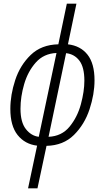

<svg xmlns="http://www.w3.org/2000/svg" viewBox="-20 -780 565 1040"><path d="M132 240H183L232 10Q323 8 380.5 -49Q438 -106 465 -188Q492 -270 492 -345Q492 -436 454 -484Q416 -532 348 -540L394 -760H342L296 -540Q204 -538 146.5 -482.5Q89 -427 62.5 -346.5Q36 -266 36 -190Q36 -98 75.5 -48.5Q115 1 181 9ZM190 -39Q149 -44 120 -81Q91 -118 91 -191Q91 -256 111 -324.5Q131 -393 174 -441.5Q217 -490 286 -493ZM243 -39 338 -492Q383 -487 410 -451.5Q437 -416 437 -343Q437 -285 418 -215Q399 -145 356.5 -93.5Q314 -42 243 -39Z"/></svg>

Font: Noto Sans Display SemiCondensed Light
Style: Italic
Weight: 300
Width: 4
Italic angle: -12°
Designer: Monotype Design Team
Foundry: Monotype Imaging Inc.
Version: Version 1.900